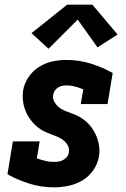

<svg xmlns="http://www.w3.org/2000/svg" viewBox="-20 -795 540 823"><path d="M212 8Q157 8 107 -7.5Q57 -23 12 -48L35 -189H150L138 -116Q156 -110 173.5 -105.5Q191 -101 211 -101Q221 -101 231 -102.5Q241 -104 250.5 -109Q260 -114 267 -122.5Q274 -131 275 -142Q278 -158 270.5 -171.5Q263 -185 251.5 -194Q240 -203 226 -209Q212 -215 198 -220Q184 -225 170.5 -231.5Q157 -238 145 -247Q133 -256 123 -267Q113 -278 105 -290Q97 -302 91 -316Q85 -330 81.5 -345Q78 -360 77.5 -375.5Q77 -391 79 -407Q84 -437 102 -464Q120 -491 147 -508Q174 -525 204 -531.5Q234 -538 264 -538Q319 -538 369 -522.5Q419 -507 463 -482L441 -349H326L337 -412Q320 -419 302 -424Q284 -429 265 -429Q256 -429 246.5 -427Q237 -425 229 -420Q221 -415 215.5 -407Q210 -399 208 -389Q205 -373 212.5 -359.5Q220 -346 231 -336.5Q242 -327 256 -321Q270 -315 284.5 -310Q299 -305 312.5 -298.5Q326 -292 338 -283Q350 -274 360 -263.5Q370 -253 378 -240.5Q386 -228 392 -214.5Q398 -201 401.5 -186Q405 -171 406 -155.5Q407 -140 404 -124Q399 -93 380 -65.5Q361 -38 333 -21.5Q305 -5 273.5 1.5Q242 8 212 8ZM188 -586 115 -653 268 -775H376L484 -647L398 -592L313 -711Z"/></svg>

Font: Iosevka Slab Heavy
Style: Italic
Weight: 900
Italic angle: -9°
Monospace: yes
Designer: Belleve Invis
Foundry: Belleve Invis
Version: Version 11.1.0; ttfautohint (v1.8.3)